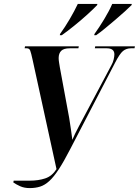

<svg xmlns="http://www.w3.org/2000/svg" viewBox="-20 -951 710 982"><path d="M48 -18 50 -27H132Q176 -27 211 -38.5Q246 -50 269 -86L147 -644Q139 -681 134.5 -692.5Q130 -704 117 -704H106L108 -714H383L381 -704H337Q306 -704 293 -691Q280 -678 280 -654Q280 -644 282 -632Q284 -620 286 -607L334 -347Q339 -319 343 -288Q347 -257 350 -236Q357 -253 365 -269Q373 -285 384 -306L550 -618Q558 -632 561.5 -647.5Q565 -663 565 -673Q565 -704 526 -704H465L467 -714H670L668 -704H650Q626 -704 609 -690Q592 -676 568 -629L339 -188Q306 -124 280.5 -85Q255 -46 232 -25Q209 -4 185 3.5Q161 11 132 11Q104 11 83 1.5Q62 -8 48 -18ZM463 -777Q487 -810 513 -853Q539 -896 554 -931H654L653 -925Q640 -912 618 -892Q596 -872 569.5 -849.5Q543 -827 517.5 -806Q492 -785 472 -771H462ZM287 -777Q313 -813 337 -854Q361 -895 378 -931H478L477 -925Q459 -906 426.5 -876.5Q394 -847 358.5 -818.5Q323 -790 296 -771H286Z"/></svg>

Font: Noto Serif Display ExtraCondensed
Style: Bold Italic
Weight: 700
Width: 2
Italic angle: -12°
Designer: Monotype Design Team
Foundry: Monotype Imaging Inc.
Version: Version 2.009